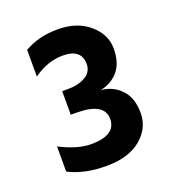

<svg xmlns="http://www.w3.org/2000/svg" viewBox="-91 -899 524 582"><g transform="rotate(-20 171.5 -608.0)"><path d="M35 -414V-495Q91 -466 135 -466Q215 -466 215 -518.5Q215 -571 125 -571H107V-647H125Q160 -647 182.5 -660.5Q205 -674 205 -699Q205 -748 145 -748Q96 -748 50 -715V-801Q96 -828 158 -828Q220 -828 259 -794.5Q298 -761 298 -715.5Q298 -670 276.5 -644Q255 -618 218 -610Q256 -607 282 -580Q308 -553 308 -504Q308 -455 268 -421.5Q228 -388 156 -388Q84 -388 35 -414Z"/></g></svg>

Font: Hind Colombo SemiBold
Style: Regular
Weight: 600
Designer: Jyotish Sonowal, Aditi Pimprikar
Foundry: Indian Type Foundry
Version: Version 1.000;PS 1.0;hotconv 1.0.86;makeotf.lib2.5.63406; tt